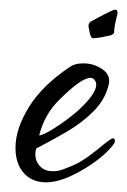

<svg xmlns="http://www.w3.org/2000/svg" viewBox="-20 -366 263 397"><path d="M75 11Q54 11 38 0Q12 -20 12 -60Q12 -100 40 -145Q68 -190 125 -228Q135 -235 152 -235Q174 -235 191.5 -223Q209 -211 205 -192Q198 -161 174.5 -137Q151 -113 119.5 -94.5Q88 -76 55 -59Q54 -56 53.5 -53Q53 -50 53 -47Q53 -33 62.5 -22.5Q72 -12 89 -12Q102 -12 111 -16Q127 -22 137.5 -27Q148 -32 162 -42Q176 -52 200 -72Q211 -80 213 -80Q219 -80 217 -71Q207 -55 182.5 -36Q158 -17 128.5 -3Q99 11 75 11ZM61 -86Q69 -86 94 -102Q119 -118 141 -137Q179 -172 179 -191Q179 -196 176 -200Q173 -205 167 -205Q148 -205 103 -160Q72 -130 61 -86ZM172 -287Q168 -287 165.5 -298.5Q163 -310 163 -312Q163 -318 167 -321Q185 -331 197 -337Q209 -343 214 -345Q216 -346 218 -346Q223 -346 223 -340Q223 -338 222.5 -335.5Q222 -333 221 -330Q216 -310 216 -299Q216 -296 209 -293Q201 -291 190 -289Q179 -287 172 -287Z"/></svg>

Font: Allison
Style: Regular
Weight: 400
Designer: Robert E. Leuschke
Foundry: Robert E. Leuschke
Version: Version 1.010; ttfautohint (v1.8.3)